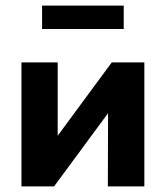

<svg xmlns="http://www.w3.org/2000/svg" viewBox="-20 -669 595 689"><path d="M57 0V-445H187V-129H148L381 -445H498V0H367L368 -316H407L174 0ZM131 -565V-649H424V-565Z"/></svg>

Font: Nunito Sans 12pt ExtraLight
Style: Weight 830 Width 84 Optical size 12.0 YTLC 445
Weight: 830
Width: 4
Designer: Vernon Adams
Foundry: Vernon Adams
Version: Version 3.101;gftools[0.9.27]